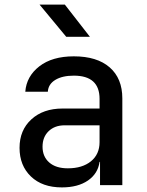

<svg xmlns="http://www.w3.org/2000/svg" viewBox="-20 -805 640 835"><path d="M249 10Q164 10 114.5 -37.5Q65 -85 65 -162Q65 -239 116.5 -286Q168 -333 252 -333H413V-375Q413 -476 301 -476Q251 -476 220.5 -457.5Q190 -439 188 -406H90Q95 -473 151 -516.5Q207 -560 301 -560Q402 -560 457 -512Q512 -464 512 -377V0H415V-101H413Q406 -50 362.5 -20Q319 10 249 10ZM275 -73Q338 -73 375.5 -103.5Q413 -134 413 -187V-260H261Q218 -260 191.5 -234.5Q165 -209 165 -167Q165 -124 194 -98.5Q223 -73 275 -73ZM268 -645 152 -785H262L371 -645Z"/></svg>

Font: JetBrains Mono NL Medium
Style: Regular
Weight: 500
Monospace: yes
Designer: Philipp Nurullin, Konstantin Bulenkov
Foundry: JetBrains
Version: Version 2.305; ttfautohint (v1.8.4.7-5d5b)